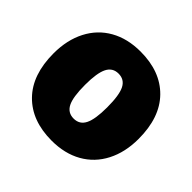

<svg xmlns="http://www.w3.org/2000/svg" viewBox="-146 -705 875 875"><g transform="rotate(45 292.0 -267.0)"><path d="M567 -266Q567 -180 533.5 -115Q500 -50 438 -15Q376 20 292 20Q164 20 90.5 -55Q17 -130 17 -268Q17 -354 50.5 -419Q84 -484 146 -519Q208 -554 292 -554Q420 -554 493.5 -479Q567 -404 567 -266ZM220 -268Q220 -189 237 -155.5Q254 -122 292 -122Q330 -122 347 -156Q364 -190 364 -266Q364 -345 347 -378.5Q330 -412 292 -412Q254 -412 237 -378Q220 -344 220 -268Z"/></g></svg>

Font: Fira Sans Black
Style: Regular
Weight: 900
Designer: Carrois Corporate & Edenspiekermann AG
Foundry: Carrois Corporate GbR & Edenspiekermann AG
Version: Version 4.203